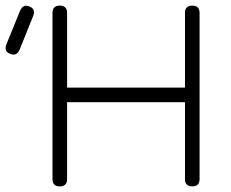

<svg xmlns="http://www.w3.org/2000/svg" viewBox="-94 -664 824 684"><path d="M145 -26Q145 0 119 0Q93 0 93 -26V-618Q93 -644 119 -644Q145 -644 145 -618V-352H565V-618Q565 -644 591 -644Q617 -644 617 -618V-26Q617 0 591 0Q565 0 565 -26V-300H145ZM-57 -472Q-80 -480 -72 -504L-22 -627Q-11 -650 11 -641Q33 -632 25 -609L-25 -485Q-36 -463 -57 -472Z"/></svg>

Font: Jura
Style: Regular
Weight: 400
Designer: Daniel Johnson, Alexei Vanyashin
Foundry: Daniel Johnson
Version: Version 5.103